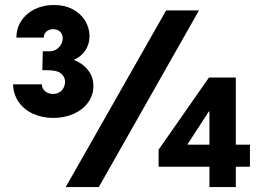

<svg xmlns="http://www.w3.org/2000/svg" viewBox="-20 -762 1074 782"><path d="M33.2 -418.5H150.4Q150.9 -401.4 163.6 -390.4Q176.3 -379.4 196.3 -379.4Q217.8 -379.4 231.2 -393.3Q244.6 -407.2 245.1 -430.2Q244.6 -448.7 228.8 -462.4Q212.9 -476.1 172.9 -476.1H152.3L154.3 -553.2H183.6Q198.2 -553.2 210.2 -561.3Q222.2 -569.3 228.8 -581.5Q235.4 -593.8 235.4 -606Q235.4 -622.6 224.9 -632.8Q214.4 -643.1 196.3 -643.1Q180.2 -643.1 169.2 -633.5Q158.2 -624 158.2 -608.9H46.9Q46.9 -647.5 67.1 -677.7Q87.4 -708 122.1 -724.9Q156.7 -741.7 199.2 -741.7Q243.7 -741.7 276.6 -724.1Q309.6 -706.5 326.9 -677.5Q344.2 -648.4 344.7 -614.7Q344.2 -581.5 327.6 -556.6Q311 -531.7 280.8 -518.1Q317.9 -503.4 339.1 -475.8Q360.4 -448.2 360.4 -411.6Q360.4 -374.5 338.9 -344.7Q317.4 -314.9 280 -298.3Q242.7 -281.7 197.3 -281.7Q151.4 -281.7 114.3 -298.8Q77.1 -315.9 55.7 -347.2Q34.2 -378.4 33.2 -418.5ZM656.7 -719.7H790.5L382.3 0H247.6ZM833 -83H626V-152.3L831.1 -446.3H940.4V-172.9H998V-83H940.4V0H833ZM833 -172.9V-308.6H831.1L787.1 -241.2L744.1 -174.8V-172.9Z"/></svg>

Font: Reddit Sans Chocolate ExtraBold
Style: Regular
Weight: 800
Designer: Stephen Hutchings
Foundry: Reddit
Version: Version 1.011